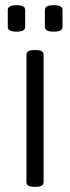

<svg xmlns="http://www.w3.org/2000/svg" viewBox="-20 -718 270 740"><path d="M111 2Q82 2 82 -16V-507Q82 -525 111 -525H119Q148 -525 148 -507V-16Q148 2 119 2ZM187 -596Q153 -596 153 -614V-680Q153 -698 187 -698Q221 -698 221 -680V-614Q221 -596 187 -596ZM44 -596Q10 -596 10 -614V-680Q10 -698 44 -698Q77 -698 77 -680V-614Q77 -596 44 -596Z"/></svg>

Font: Asap Condensed Light
Style: Regular
Weight: 300
Width: 3
Designer: Pablo Cosgaya
Foundry: Omnibus-Type
Version: Version 3.001; ttfautohint (v1.8.4.7-5d5b)